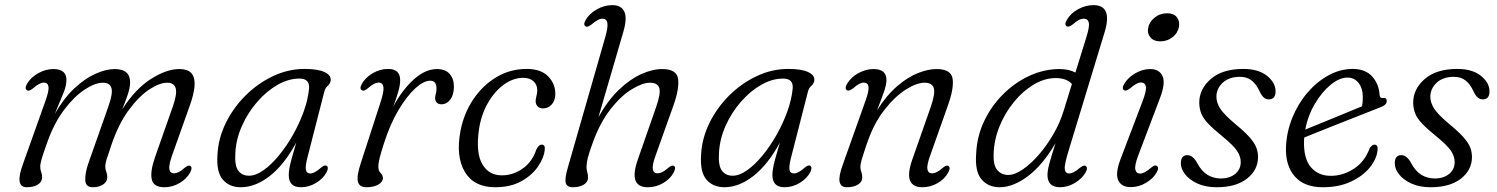

<svg xmlns="http://www.w3.org/2000/svg" viewBox="-20 -738 5971 766"><path d="M332 -85 412.5 -313.5Q431 -366 424.5 -387Q418 -408 391 -408Q359 -408 317.5 -380.5Q276 -353 236.2 -300.5Q196.5 -248 169.5 -173Q152 -124 146.2 -104.2Q140.5 -84.5 140.5 -72.5Q140.5 -61.5 144.2 -52.2Q148 -43 148 -31Q148 -12.5 131.2 -1.8Q114.5 9 86.5 9Q37 9 72.5 -86L161 -334.5Q176 -376 173.5 -392.2Q171 -408.5 155 -408.5Q138 -408.5 113 -386.5Q105.5 -380.5 99.5 -377.8Q93.5 -375 88.5 -377.5Q76.5 -384 88 -404Q104 -430.5 133.5 -446.5Q163 -462.5 193 -462.5Q245 -462.5 245 -419Q245 -394 231.5 -362.8Q218 -331.5 198.5 -283.5Q235.5 -347.5 278 -386.8Q320.5 -426 362 -444.2Q403.5 -462.5 437.5 -462.5Q501.5 -462.5 499 -405.5Q498 -385 489.5 -360Q481 -335 467.5 -301.5Q520 -383.5 582.2 -423Q644.5 -462.5 694.5 -462.5Q732.5 -462.5 746 -443Q759.5 -423.5 755.8 -390.5Q752 -357.5 737.5 -317.5L668.5 -123.5Q653 -81 655.5 -63.8Q658 -46.5 674 -46.5Q682.5 -46.5 692.5 -51.2Q702.5 -56 715.5 -67.5Q731 -80.5 738.5 -76.5Q749.5 -70.5 739 -50.5Q725 -24.5 696.5 -7.8Q668 9 636 9Q592.5 9 585.5 -22.2Q578.5 -53.5 598.5 -111L669.5 -313Q687.5 -364.5 680.8 -386.2Q674 -408 647 -408Q616.5 -408 575.2 -380.8Q534 -353.5 493.2 -298.2Q452.5 -243 424 -158.5Q410 -118 405 -101.2Q400 -84.5 400 -74Q400 -62 404 -52.8Q408 -43.5 408 -31Q408 -13 391.5 -2Q375 9 350 9Q321.5 9 320.2 -19Q319 -47 332 -85Z M1205.5 -105.5Q1197.5 -73.5 1200.5 -59.8Q1203.5 -46 1218 -46Q1234.5 -46 1259.5 -68Q1274.5 -81 1282.5 -77Q1293 -71 1283 -51Q1269.5 -25.5 1241 -8.2Q1212.5 9 1180.5 9Q1132 9 1132 -40Q1132 -51.5 1134.5 -66.2Q1137 -81 1143.5 -105Q1150 -129 1162 -169.5Q1114.5 -81.5 1056.8 -36.2Q999 9 940.5 9Q895.5 9 869.2 -21Q843 -51 847.5 -119.5Q850.5 -185 880.5 -246.5Q910.5 -308 959.5 -356.8Q1008.5 -405.5 1069.2 -434.2Q1130 -463 1195 -463Q1247 -463 1273.5 -451Q1300 -439 1299.5 -419.5Q1298.5 -405 1288 -396Q1277.5 -387 1274 -373ZM919 -129Q915.5 -77.5 930.5 -57.2Q945.5 -37 973.5 -37Q1000.5 -37 1031.2 -58.8Q1062 -80.5 1092.5 -117.5Q1123 -154.5 1148.8 -200Q1174.5 -245.5 1191.8 -293.5Q1209 -341.5 1213 -385Q1216.5 -424.5 1174.5 -424.5Q1131 -424.5 1087.2 -399.5Q1043.5 -374.5 1006.5 -332Q969.5 -289.5 945.8 -236.8Q922 -184 919 -129Z M1426 -377Q1412.5 -382 1422.5 -401Q1436 -427.5 1465.8 -445.2Q1495.5 -463 1528.5 -463Q1576.5 -463 1576.5 -418Q1576.5 -397.5 1568.2 -369.8Q1560 -342 1549 -313Q1584.5 -379 1630.5 -420.8Q1676.5 -462.5 1723.5 -462.5Q1757 -462.5 1774 -443Q1791 -423.5 1791 -392Q1790.5 -359 1776.2 -340.5Q1762 -322 1741 -322Q1728.5 -322 1722.2 -329Q1716 -336 1716 -346.5Q1716 -355 1718.8 -364.2Q1721.5 -373.5 1721.5 -385.5Q1721.5 -399 1715.8 -407.5Q1710 -416 1696.5 -416Q1670 -416 1636.2 -385Q1602.5 -354 1569.2 -298Q1536 -242 1512 -166.5Q1500 -129.5 1494.8 -108.5Q1489.5 -87.5 1489.5 -72Q1489.5 -57 1498.5 -47.8Q1507.5 -38.5 1507.5 -27Q1507.5 -12 1489 -1.5Q1470.5 9 1442 9Q1413 9 1407.8 -13.8Q1402.5 -36.5 1419.5 -87.5L1498 -329.5Q1512 -372 1509.8 -390.2Q1507.5 -408.5 1490.5 -408.5Q1473 -408.5 1449 -387Q1433.5 -373.5 1426 -377Z M2067.5 -427.5Q2027.5 -427.5 1990.2 -400.5Q1953 -373.5 1926 -326.2Q1899 -279 1890.5 -219Q1878 -128 1904.2 -83Q1930.5 -38 1982.5 -38.5Q2026.5 -38.5 2065 -65.2Q2103.5 -92 2120 -142Q2129.5 -161 2141 -161Q2156.5 -161 2153 -139Q2150.5 -109.5 2127.2 -74.8Q2104 -40 2060.8 -15.5Q2017.5 9 1955.5 9Q1871 9 1834.5 -52.2Q1798 -113.5 1817 -215Q1830 -284 1867.2 -340.2Q1904.5 -396.5 1959.8 -429.8Q2015 -463 2081.5 -463Q2138.5 -463 2167.2 -433Q2196 -403 2195.5 -363Q2195 -335.5 2180.5 -320.5Q2166 -305.5 2147.5 -305.5Q2133 -305.5 2125 -313.5Q2117 -321.5 2117 -334Q2117 -343.5 2120.2 -354.8Q2123.5 -366 2123.5 -377.5Q2123.5 -399.5 2108.8 -413.5Q2094 -427.5 2067.5 -427.5Z M2668 -50.5Q2654.5 -24.5 2626 -7.8Q2597.5 9 2564.5 9Q2485.5 9 2525 -102.5L2597 -309Q2617 -365.5 2610.2 -386.8Q2603.5 -408 2573.5 -408Q2543.5 -408 2501 -382.2Q2458.5 -356.5 2416 -302.8Q2373.5 -249 2343.5 -165Q2330 -128 2325 -107.8Q2320 -87.5 2320 -73Q2320 -60.5 2323 -51.2Q2326 -42 2326 -29Q2326 -11.5 2308.5 -1.2Q2291 9 2265 9Q2241.5 9 2237 -8.5Q2232.5 -26 2246 -71.5L2394.5 -589Q2406 -629 2403.2 -646.2Q2400.5 -663.5 2383 -663.5Q2366.5 -663.5 2341.5 -641.5Q2334 -636 2328 -633Q2322 -630 2317 -632.5Q2305 -639 2317 -659Q2331 -683.5 2360.8 -700.5Q2390.5 -717.5 2423.5 -717.5Q2458 -717.5 2470.5 -692.2Q2483 -667 2467 -611.5L2367.5 -270.5Q2404.5 -337 2448.8 -379.5Q2493 -422 2538 -442.2Q2583 -462.5 2622 -462.5Q2679.5 -462.5 2685.2 -423.8Q2691 -385 2666 -315L2595 -116Q2581.5 -78.5 2584.5 -62.5Q2587.5 -46.5 2603.5 -46.5Q2612 -46.5 2621.8 -51.2Q2631.5 -56 2645 -67.5Q2660 -80.5 2668 -76.5Q2678.5 -70.5 2668 -50.5Z M3135 -105.5Q3127 -73.5 3130 -59.8Q3133 -46 3147.5 -46Q3164 -46 3189 -68Q3204 -81 3212 -77Q3222.5 -71 3212.5 -51Q3199 -25.5 3170.5 -8.2Q3142 9 3110 9Q3061.5 9 3061.5 -40Q3061.5 -51.5 3064 -66.2Q3066.5 -81 3073 -105Q3079.5 -129 3091.5 -169.5Q3044 -81.5 2986.2 -36.2Q2928.5 9 2870 9Q2825 9 2798.8 -21Q2772.5 -51 2777 -119.5Q2780 -185 2810 -246.5Q2840 -308 2889 -356.8Q2938 -405.5 2998.8 -434.2Q3059.5 -463 3124.5 -463Q3176.5 -463 3203 -451Q3229.5 -439 3229 -419.5Q3228 -405 3217.5 -396Q3207 -387 3203.5 -373ZM2848.5 -129Q2845 -77.5 2860 -57.2Q2875 -37 2903 -37Q2930 -37 2960.8 -58.8Q2991.5 -80.5 3022 -117.5Q3052.5 -154.5 3078.2 -200Q3104 -245.5 3121.2 -293.5Q3138.5 -341.5 3142.5 -385Q3146 -424.5 3104 -424.5Q3060.5 -424.5 3016.8 -399.5Q2973 -374.5 2936 -332Q2899 -289.5 2875.2 -236.8Q2851.5 -184 2848.5 -129Z M3360 -377.5Q3348 -384 3359.5 -404Q3375.5 -430.5 3405 -446.5Q3434.5 -462.5 3465 -462.5Q3516.5 -462.5 3516.5 -419Q3516.5 -401 3507.8 -375Q3499 -349 3479 -298Q3517.5 -358.5 3560 -394.8Q3602.5 -431 3643 -446.8Q3683.5 -462.5 3716 -462.5Q3774.5 -462.5 3780.5 -424Q3786.5 -385.5 3761 -315L3690.5 -116Q3677 -78.5 3680 -62.5Q3683 -46.5 3698.5 -46.5Q3707.5 -46.5 3717.2 -51.2Q3727 -56 3740 -67.5Q3755 -80.5 3763 -76.5Q3774 -70.5 3763.5 -50.5Q3749 -23.5 3720.2 -7.2Q3691.5 9 3660 9Q3580.5 9 3620 -102.5L3692.5 -309Q3712 -364.5 3705.5 -386.2Q3699 -408 3669 -408Q3636.5 -408 3592.8 -380Q3549 -352 3507 -297.8Q3465 -243.5 3438.5 -165Q3422.5 -117.5 3417.5 -100Q3412.5 -82.5 3412.5 -73Q3412.5 -62 3416.2 -52.2Q3420 -42.5 3420 -30Q3420 -12 3402.8 -1.5Q3385.5 9 3358.5 9Q3334.5 9 3329.8 -12.2Q3325 -33.5 3342.5 -81.5L3432.5 -334.5Q3447.5 -376 3445 -392.2Q3442.5 -408.5 3426 -408.5Q3409.5 -408.5 3384.5 -386.5Q3368 -373.5 3360 -377.5Z M4387 -609.5 4244 -139.5Q4226 -81 4228 -63.5Q4230 -46 4245.5 -46Q4262 -46 4287 -67.5Q4303 -80.5 4310.5 -76.5Q4322 -69.5 4311 -50Q4296.5 -25 4268 -8Q4239.5 9 4209.5 9Q4159 9 4159 -40Q4159 -57 4166 -83.5Q4173 -110 4191 -166.5Q4139.5 -79 4080.8 -35Q4022 9 3968.5 9Q3922.5 9 3895.8 -22.5Q3869 -54 3874.5 -125Q3877.5 -194 3906.5 -255Q3935.5 -316 3982.8 -362.8Q4030 -409.5 4088 -436Q4146 -462.5 4207 -462.5Q4244.5 -462.5 4270.5 -448.5L4315 -592.5Q4327.5 -633 4323.8 -648.2Q4320 -663.5 4303.5 -663.5Q4295 -663.5 4285 -658.8Q4275 -654 4261 -641.5Q4244 -628.5 4236.5 -632.5Q4224.5 -639 4236.5 -659Q4251.5 -685 4281.2 -701.2Q4311 -717.5 4342.5 -717.5Q4419.5 -717.5 4387 -609.5ZM3944 -121.5Q3942.5 -78.5 3959 -59.2Q3975.5 -40 4002.5 -40Q4028 -40 4060 -61.8Q4092 -83.5 4124 -120.2Q4156 -157 4182.5 -202.5Q4209 -248 4223.5 -296L4256.5 -403Q4235 -426.5 4192 -426.5Q4147.5 -426.5 4104.2 -400.8Q4061 -375 4025 -331Q3989 -287 3967.2 -232.8Q3945.5 -178.5 3944 -121.5Z M4608.5 -573Q4583.5 -573 4570 -588.5Q4556.5 -604 4560.5 -625.5Q4564.5 -650 4586 -667.5Q4607.5 -685 4636.5 -685Q4662.5 -685 4675 -669.5Q4687.5 -654 4683.5 -631Q4679.5 -607 4658.5 -590Q4637.5 -573 4608.5 -573ZM4521.5 -119Q4506 -78 4509.5 -61.8Q4513 -45.5 4529 -45.5Q4545 -45.5 4570.5 -67.5Q4578 -73.5 4583.5 -76.5Q4589 -79.5 4594.5 -76.5Q4606 -70 4594.5 -50Q4580 -25 4551.5 -8.2Q4523 8.5 4491 8.5Q4454 8.5 4441.2 -18.8Q4428.5 -46 4451 -104.5L4538.5 -334.5Q4554.5 -376 4551.5 -392.5Q4548.5 -409 4532 -409Q4515.5 -409 4490 -386.5Q4473.5 -373.5 4465.5 -377.5Q4453.5 -384 4465.5 -404Q4481 -429.5 4510 -446Q4539 -462.5 4569 -462.5Q4604.5 -462.5 4617.8 -435Q4631 -407.5 4608 -347Z M4850.5 -26Q4886 -26 4908 -44.2Q4930 -62.5 4930 -91.5Q4930 -114 4915.2 -136.2Q4900.5 -158.5 4854.5 -196Q4820 -224 4800.5 -244.5Q4781 -265 4773 -284.2Q4765 -303.5 4764.5 -328Q4764.5 -383 4810.8 -423Q4857 -463 4940.5 -463Q5000.5 -463 5034.8 -435.5Q5069 -408 5069 -373.5Q5069 -341.5 5042 -341.5Q5031 -341.5 5022.2 -348.8Q5013.5 -356 5005 -374Q4992.5 -401.5 4974 -416.5Q4955.5 -431.5 4927 -431.5Q4883.5 -431.5 4858.2 -408Q4833 -384.5 4833 -352Q4833 -328.5 4848 -305Q4863 -281.5 4908 -243.5Q4944.5 -213.5 4964 -191.8Q4983.5 -170 4991.2 -151.5Q4999 -133 4999 -111.5Q4999 -60 4955.2 -25.5Q4911.5 9 4834 9Q4790 9 4758 -5.5Q4726 -20 4708.5 -42Q4691 -64 4691 -87Q4691.5 -119 4717 -119Q4739.5 -119 4756.5 -87Q4774 -54.5 4797.8 -40.2Q4821.5 -26 4850.5 -26Z M5476 -140Q5473 -105 5445.8 -70.8Q5418.5 -36.5 5370.5 -13.8Q5322.5 9 5257.5 9Q5183.5 9 5145.8 -34Q5108 -77 5110.5 -151Q5113 -211.5 5135.5 -267.5Q5158 -323.5 5195.5 -367.5Q5233 -411.5 5279.8 -437.2Q5326.5 -463 5376.5 -463Q5427.5 -463 5454.5 -432.8Q5481.5 -402.5 5484 -359Q5485 -345.5 5497 -347Q5512.5 -349.5 5512.5 -334.5Q5512.5 -319 5486 -309.5Q5458.5 -298.5 5417.5 -282.5Q5376.5 -266.5 5331.8 -248.8Q5287 -231 5247.5 -215.2Q5208 -199.5 5183.5 -189.5Q5183 -184.5 5182.5 -179Q5180 -106.5 5209.5 -71.5Q5239 -36.5 5289.5 -36.5Q5337.5 -36.5 5381 -64.5Q5424.5 -92.5 5444 -145.5Q5453 -161 5463.5 -161Q5478 -161 5476 -140ZM5356 -428.5Q5324 -428.5 5289 -400Q5254 -371.5 5226 -324.2Q5198 -277 5187.5 -221Q5215 -232 5255.5 -248.8Q5296 -265.5 5338.5 -282.8Q5381 -300 5414 -314Q5417 -328.5 5417 -351.5Q5417 -385.5 5400.2 -407Q5383.5 -428.5 5356 -428.5Z M5704 -26Q5739.5 -26 5761.5 -44.2Q5783.5 -62.5 5783.5 -91.5Q5783.5 -114 5768.8 -136.2Q5754 -158.5 5708 -196Q5673.5 -224 5654 -244.5Q5634.5 -265 5626.5 -284.2Q5618.5 -303.5 5618 -328Q5618 -383 5664.2 -423Q5710.5 -463 5794 -463Q5854 -463 5888.2 -435.5Q5922.5 -408 5922.5 -373.5Q5922.5 -341.5 5895.5 -341.5Q5884.5 -341.5 5875.8 -348.8Q5867 -356 5858.5 -374Q5846 -401.5 5827.5 -416.5Q5809 -431.5 5780.5 -431.5Q5737 -431.5 5711.8 -408Q5686.5 -384.5 5686.5 -352Q5686.5 -328.5 5701.5 -305Q5716.5 -281.5 5761.5 -243.5Q5798 -213.5 5817.5 -191.8Q5837 -170 5844.8 -151.5Q5852.5 -133 5852.5 -111.5Q5852.5 -60 5808.8 -25.5Q5765 9 5687.5 9Q5643.5 9 5611.5 -5.5Q5579.5 -20 5562 -42Q5544.5 -64 5544.5 -87Q5545 -119 5570.5 -119Q5593 -119 5610 -87Q5627.5 -54.5 5651.2 -40.2Q5675 -26 5704 -26Z"/></svg>

Font: Fraunces 9pt Soft Light
Style: Italic
Weight: 300
Italic angle: -16°
Version: Version 1.000;[0bf87f6ff]